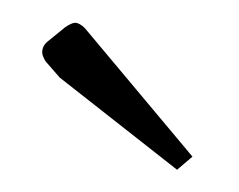

<svg xmlns="http://www.w3.org/2000/svg" viewBox="-20 -700 213 171"><path d="M38.1 -675.8Q43.9 -679.7 46.9 -679.7Q50.8 -679.7 55.7 -674.8L151.4 -560.5L137.7 -548.8L33.2 -630.9L20.5 -645.5Q17.6 -650.4 17.6 -653.3Q17.6 -659.2 22.5 -663.1Z"/></svg>

Font: FoglihtenNo07
Style: Regular
Weight: 500
Designer: gluk (gluksza@wp.pl)
Foundry: gluk (gluksza@wp.pl)
Version: Version 0.871